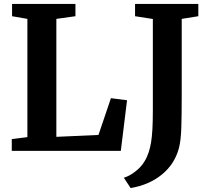

<svg xmlns="http://www.w3.org/2000/svg" viewBox="-20 -763 1064 971"><path d="M118.5 -69.5V-667.5L41 -681V-743H361.5V-681L265 -667.5V-71L478 -80.5L541 -266.5L622.5 -256L591 0H39.5V-59.5ZM606.5 136Q644 124 679.2 91.8Q714.5 59.5 732 7Q739.5 -15.5 744 -43Q748.5 -70.5 750.8 -110Q753 -149.5 753 -208V-667L663 -681V-743H983V-681L899 -667.5V-275Q899 -183.5 897 -119Q895 -54.5 885.5 -16.5Q864.5 65.5 799.5 119Q734.5 172.5 640.5 188Z"/></svg>

Font: Merriweather
Style: Bold
Weight: 700
Designer: Eben Sorkin
Foundry: Eben Sorkin
Version: Version 2.100; ttfautohint (v1.7.19-72a1) -l 8 -r 50 -G 200 